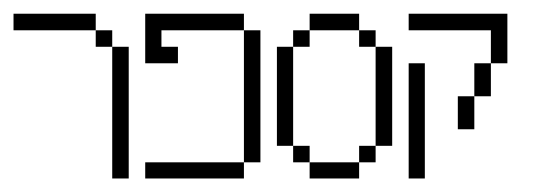

<svg xmlns="http://www.w3.org/2000/svg" viewBox="-20 -264 795 284"><path d="M146 0V-194.8H170.4V0ZM121.6 -194.8V-219.2H146V-194.8ZM0 -219.2V-243.7H121.6V-219.2Z M194.8 0V-23.9H340.8V0ZM340.8 -23.9V-219.2H365.2V-23.9ZM194.8 -170.4V-243.7H340.8V-219.2H218.8V-194.8H243.2V-170.4Z M438 0V-23.9H511.2V0ZM413.6 -23.9V-48.3H438V-23.9ZM511.2 -23.9V-48.3H535.6V-23.9ZM389.6 -48.3V-194.8H413.6V-48.3ZM535.6 -48.3V-194.8H560.1V-48.3ZM413.6 -194.8V-219.2H438V-194.8ZM511.2 -194.8V-219.2H535.6V-194.8ZM438 -219.2V-243.7H511.2V-219.2Z M657.2 -72.8V-121.6H681.6V-72.8ZM584.5 0V-170.4H608.4V0ZM681.6 -121.6V-170.4H706.1V-121.6ZM706.1 -170.4V-219.2H584.5V-243.7H730.5V-170.4Z"/></svg>

Font: FS Mondwest Regular
Style: Regular
Weight: 400
Designer: NZWStudios2024
Foundry: https://fontstruct.com
Version: Version 1.0